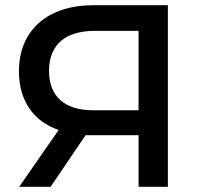

<svg xmlns="http://www.w3.org/2000/svg" viewBox="-20 -720 771 740"><path d="M339 -295C227 -295 169 -350 169 -447C169 -548 232 -601 345 -601H514V-295ZM310 -199C317 -199 324 -199 331 -199H514V0H627V-700H341C166 -700 53 -606 53 -445C53 -333 108 -253 206 -219L54 0H175Z"/></svg>

Font: Montserrat-Alt1 SemBd
Style: Regular
Weight: 600
Designer: Differentunic
Foundry: Differentunic
Version: Version 7.222